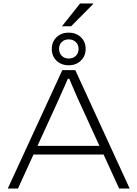

<svg xmlns="http://www.w3.org/2000/svg" viewBox="-20 -1092 796 1112"><path d="M25 0 341 -686H416L731 0H670L580 -197H174L84 0ZM197 -247H556L443 -494Q438 -504 430.5 -521Q423 -538 414.5 -558Q406 -578 397 -598.5Q388 -619 381 -636H373Q364 -615 352 -588Q340 -561 328.5 -535.5Q317 -510 310 -494ZM378 -714Q335 -714 307.5 -740.5Q280 -767 280 -808Q280 -850 307.5 -876.5Q335 -903 378 -903Q421 -903 448.5 -876.5Q476 -850 476 -809Q476 -768 448.5 -741Q421 -714 378 -714ZM378 -753Q403 -753 419 -768.5Q435 -784 435 -809Q435 -833 419 -848.5Q403 -864 378 -864Q353 -864 337.5 -848.5Q322 -833 322 -809Q322 -785 337.5 -769Q353 -753 378 -753ZM339 -940 444 -1072H519L520 -1069L392 -940Z"/></svg>

Font: Archivo SemiExpanded Thin
Style: Regular
Weight: 250
Width: 6
Designer: Hector Gatti
Foundry: Omnibus-Type
Version: Version 2.001